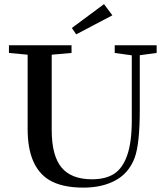

<svg xmlns="http://www.w3.org/2000/svg" viewBox="-20 -878 786 912"><path d="M341.8 -714.8 321.3 -745.1 474.1 -858.4 513.7 -805.2ZM376 13.2Q273.4 13.2 212.9 -23.4Q111.3 -86.4 111.3 -264.6V-618.2L22.5 -626.5V-663.1H319.8V-626.5L225.6 -618.2V-260.7Q225.6 -138.7 272.2 -82.5Q318.8 -26.4 417 -26.4Q481.9 -26.4 522.5 -52.7Q563 -79.1 584.5 -141.4Q606 -203.6 606 -306.2V-615.2L524.9 -626.5V-663.1H724.1V-626.5L644 -615.7V-359.4Q644 -192.4 619.1 -127Q591.8 -55.7 528.6 -21.2Q465.3 13.2 376 13.2Z"/></svg>

Font: Elstob 8pt Medium
Style: Regular
Weight: 500
Designer: Peter S. Baker
Version: Version 1.015